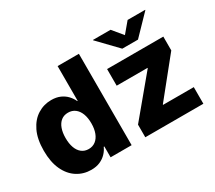

<svg xmlns="http://www.w3.org/2000/svg" viewBox="-139 -1039 1483 1324"><g transform="rotate(-30 602.0 -376.5)"><path d="M252.4 8.8Q190.9 8.8 140.9 -23.2Q90.8 -55.2 62 -117.2Q33.2 -179.2 33.2 -269Q33.2 -361.3 63 -423.1Q92.8 -484.9 142.6 -515.9Q192.4 -546.9 251.5 -546.9Q292.5 -546.9 322.5 -533.4Q352.5 -520 372.8 -498Q393.1 -476.1 404.3 -450.7H407.7V-727.5H577.1V0H409.7V-86.4H404.8Q393.6 -60.5 373 -39.1Q352.5 -17.6 322.8 -4.4Q293 8.8 252.4 8.8ZM308.6 -124.5Q340.8 -124.5 364 -142.6Q387.2 -160.6 399.7 -193.1Q412.1 -225.6 412.1 -269.5Q412.1 -314 399.7 -346.2Q387.2 -378.4 364 -396Q340.8 -413.6 308.6 -413.6Q275.9 -413.6 253.2 -395.8Q230.5 -377.9 218.8 -345.7Q207 -313.5 207 -269.5Q207 -225.6 218.8 -193.1Q230.5 -160.6 253.4 -142.6Q276.4 -124.5 308.6 -124.5ZM686 0V-100.6L938.5 -403.8V-406.7H692.9V-539.1H1140.6V-429.2L903.8 -135.3V-132.3H1148.4V0ZM849.1 -761.7 916.5 -680.2 984.9 -761.7H1124.5V-758.8L979 -608.4H854L709 -758.8V-761.7Z"/></g></svg>

Font: Inter 18pt ExtraBold
Style: Regular
Weight: 800
Designer: Rasmus Andersson
Foundry: rsms
Version: Version 4.001;git-66647c0bb